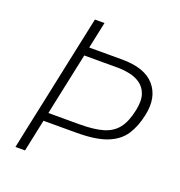

<svg xmlns="http://www.w3.org/2000/svg" viewBox="-129 -822 873 932"><g transform="rotate(20 307.5 -356.5)"><path d="M52.5 0Q65 -60.5 76.8 -115.8Q88.5 -171 102.5 -236L152.5 -472.5Q167 -540 178.8 -596.5Q190.5 -653 203.5 -713H253Q245.5 -678 238.5 -644.5Q231.5 -611 224 -576H394Q511.5 -576 562.2 -517.2Q613 -458.5 592.5 -362Q579.5 -299.5 551 -255.8Q522.5 -212 464.8 -189Q407 -166 306 -166H137Q128 -123.5 119.5 -83.2Q111 -43 102 0ZM152 -236.5Q149.5 -223.5 146.5 -209.5H307Q381 -209.5 428 -223.2Q475 -237 501.8 -271.2Q528.5 -305.5 541.5 -367.5Q552.5 -419.5 541.2 -451.8Q530 -484 505 -501.5Q480 -519 448.2 -525.2Q416.5 -531.5 386 -531.5H214.5Q211.5 -517.5 208.5 -502.8Q205.5 -488 202 -472.5Z"/></g></svg>

Font: Commissioner ExtraLight
Style: Italic
Weight: 200
Italic angle: -12°
Designer: Kostas Bartsokas
Foundry: Kostas Bartsokas
Version: Version 1.000; ttfautohint (v1.8.3)